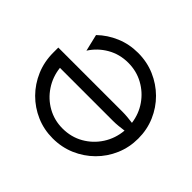

<svg xmlns="http://www.w3.org/2000/svg" viewBox="-151 -829 1032 1032"><g transform="rotate(45 364.5 -313.0)"><path d="M361.1 12.5Q294.4 12.5 235.8 -12.8Q177.1 -38.2 132.6 -83Q88.2 -127.8 62.8 -187.5Q37.5 -247.2 37.5 -316Q37.5 -316 37.5 -354.2Q37.5 -354.2 523.6 -354.2Q543.8 -354.2 563.5 -352.4Q583.3 -350.7 603.5 -347.9Q595.1 -409 561.5 -457.3Q527.8 -505.6 476 -534Q424.3 -562.5 361.1 -562.5Q295.8 -562.5 242.4 -531.6Q188.9 -500.7 156.2 -449.3Q156.2 -449.3 133.3 -545.1Q177.8 -588.2 236.1 -612.8Q294.4 -637.5 361.1 -637.5Q429.2 -637.5 488.2 -612.2Q547.2 -586.8 592 -542.4Q636.8 -497.9 662.2 -438.9Q687.5 -379.9 687.5 -312.5Q687.5 -245.1 662.2 -186.1Q636.8 -127.1 592 -82.6Q547.2 -38.2 488.2 -12.8Q429.2 12.5 361.1 12.5ZM361.1 -62.5Q426.4 -62.5 479.5 -92.7Q532.6 -122.9 566 -174.7Q599.3 -226.4 604.9 -290.3Q584.7 -287.5 564.2 -285.4Q543.8 -283.3 523.6 -283.3H120.8Q127.8 -221.5 161.1 -171.2Q194.4 -120.8 246.5 -91.7Q298.6 -62.5 361.1 -62.5Z"/></g></svg>

Font: co2trust
Style: Regular
Weight: 400
Designer: Kristian Moeller
Foundry: Dicotype
Version: Version 1.000